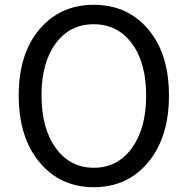

<svg xmlns="http://www.w3.org/2000/svg" viewBox="-20 -767 782 800"><path d="M597.5 -91Q511 13 371 13Q231 13 144.5 -91Q58 -195 58 -369Q58 -543 144.5 -645Q231 -747 371 -747Q511 -747 597.5 -645Q684 -543 684 -369Q684 -195 597.5 -91ZM212.5 -150Q272 -68 371 -68Q470 -68 529.5 -150Q589 -232 589 -369Q589 -506 529.5 -586Q470 -666 370.5 -666Q271 -666 212 -586Q153 -506 153 -369Q153 -232 212.5 -150Z"/></svg>

Font: Swei Fan Sans CJK TC
Style: Regular
Weight: 400
Version: Version 2.130